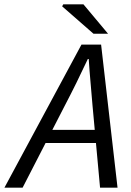

<svg xmlns="http://www.w3.org/2000/svg" viewBox="-71 -861 601 881"><path d="M-50.6 0 302.8 -656.3H392.9L468.3 0H388.1L353.5 -377Q349.4 -429.3 344.5 -482Q339.7 -534.7 336.1 -590.4H332.1Q305.8 -534.3 280.4 -482.7Q255 -431.1 226.7 -377L32.8 0ZM106.5 -204.9 121.8 -265.2H409.8L395.8 -204.9ZM357.9 -706.3 214.2 -831.9 219.2 -841H312L424.7 -706.3Z"/></svg>

Font: Source Sans 3 VF
Style: Italic
Weight: 200
Italic angle: -11°
Designer: Paul D. Hunt
Foundry: Adobe Systems Incorporated
Version: Version 3.042;hotconv 1.0.118;makeotfexe 2.5.65603